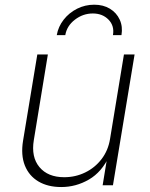

<svg xmlns="http://www.w3.org/2000/svg" viewBox="-20 -773 627 801"><path d="M235.4 7.3Q179.7 7.3 140.4 -15.9Q101.1 -39.1 83.7 -82.5Q66.4 -126 76.2 -186L135.7 -545.9H179.7L121.1 -188.5Q109.4 -118.2 144.5 -75.9Q179.7 -33.7 248 -33.7Q294.9 -33.7 335.4 -53.5Q376 -73.2 403.6 -109.1Q431.2 -145 439 -192.9L497.1 -545.9H541.5L451.2 0H408.2L428.2 -122.1H436Q404.8 -55.2 350.8 -23.9Q296.9 7.3 235.4 7.3ZM373 -753.4Q411.1 -753.4 438.7 -736.6Q466.3 -719.7 479.5 -690.9Q492.7 -662.1 486.8 -626.5H451.2Q458 -665 432.9 -690.9Q407.7 -716.8 367.2 -716.8Q326.2 -716.8 292.5 -690.9Q258.8 -665 252.4 -626.5H216.8Q223.1 -662.1 245.6 -690.9Q268.1 -719.7 301.5 -736.6Q335 -753.4 373 -753.4Z"/></svg>

Font: Inter ExtraLight
Style: Italic
Weight: 250
Italic angle: -9.3988°
Designer: Rasmus Andersson
Foundry: rsms
Version: Version 4.001;git-66647c0bb